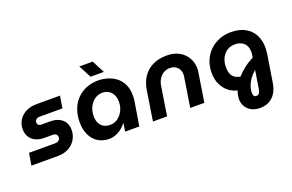

<svg xmlns="http://www.w3.org/2000/svg" viewBox="-109 -1114 2653 1747"><g transform="rotate(-20 1217.5 -241.0)"><path d="M23 -1 42 -118H295Q310 -118 321 -123Q332 -128 338.5 -137.5Q345 -147 345 -159Q345 -177 333.5 -187.5Q322 -198 302 -198H218Q171 -198 135.5 -215Q100 -232 80.5 -264Q61 -296 61 -340Q61 -384 83.5 -423Q106 -462 150.5 -486.5Q195 -511 260 -511H485L466 -394H245Q231 -394 220.5 -389Q210 -384 204.5 -376Q199 -368 198 -357Q198 -339 208 -330Q218 -321 237 -321H320Q370 -321 405 -304Q440 -287 459 -256.5Q478 -226 478 -183Q478 -133 453.5 -91.5Q429 -50 384.5 -25.5Q340 -1 280 -1Z M774 13Q712 13 666 -16Q620 -45 595 -98Q570 -151 570 -221Q570 -288 590.5 -343.5Q611 -399 649.5 -439Q688 -479 741 -500.5Q794 -522 858 -522Q900 -522 944 -509.5Q988 -497 1025.5 -469.5Q1063 -442 1086 -396.5Q1109 -351 1109 -284Q1109 -269 1108 -256.5Q1107 -244 1105 -232L1067 0H930L942 -79H940Q908 -36 863.5 -11.5Q819 13 774 13ZM825 -104Q865 -104 897.5 -127Q930 -150 950 -189Q970 -228 970 -276Q970 -313 956.5 -341.5Q943 -370 917 -387Q891 -404 853 -404Q814 -404 781 -381Q748 -358 728.5 -318.5Q709 -279 709 -230Q709 -189 723 -161Q737 -133 763 -118.5Q789 -104 825 -104ZM805 -577 741 -700H870L934 -577Z M1199 0 1245 -293Q1256 -360 1290 -411.5Q1324 -463 1382 -492.5Q1440 -522 1522 -522Q1590 -522 1640 -494.5Q1690 -467 1717 -420Q1744 -373 1744 -316Q1744 -307 1743 -296Q1742 -285 1740 -274L1697 0H1560L1605 -285Q1606 -291 1606.5 -296.5Q1607 -302 1607 -307Q1607 -351 1580 -378Q1553 -405 1507 -405Q1476 -405 1449.5 -389.5Q1423 -374 1405 -347Q1387 -320 1381 -285L1336 0Z M2160 218Q2111 218 2076 199Q2041 180 2022.5 148Q2004 116 2004 79Q2004 58 2009 35.5Q2014 13 2020 -3Q1977 -11 1938.5 -40.5Q1900 -70 1876 -119Q1852 -168 1852 -232Q1852 -294 1873 -347Q1894 -400 1933 -439Q1972 -478 2025 -500Q2078 -522 2142 -522Q2222 -522 2277.5 -492Q2333 -462 2362 -408Q2391 -354 2391 -281Q2391 -267 2389.5 -251.5Q2388 -236 2386 -220L2344 43Q2335 100 2310 139Q2285 178 2247 198Q2209 218 2160 218ZM2162 103Q2184 103 2193 88.5Q2202 74 2206 49L2233 -123Q2214 -107 2198.5 -89.5Q2183 -72 2171 -53.5Q2159 -35 2151 -16Q2143 3 2138.5 22Q2134 41 2134 60Q2134 78 2140 90.5Q2146 103 2162 103ZM2088 -112Q2116 -144 2156 -176Q2196 -208 2251 -236L2255 -263Q2256 -271 2256.5 -277.5Q2257 -284 2257 -291Q2257 -327 2242.5 -352.5Q2228 -378 2201 -391.5Q2174 -405 2137 -405Q2094 -405 2061.5 -383.5Q2029 -362 2010.5 -324Q1992 -286 1992 -235Q1992 -199 2002.5 -173Q2013 -147 2034.5 -132Q2056 -117 2088 -112Z"/></g></svg>

Font: MuseoModerno SemiBold
Style: Italic
Weight: 600
Italic angle: -9°
Designer: Pablo Cosgaya, Héctor Gatti, Marcela Romero, and the Authors of The MuseoModerno Project.
Foundry: Omnibus-Type Team
Version: Version 1.003